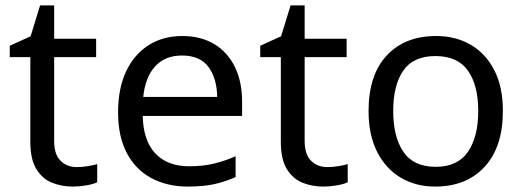

<svg xmlns="http://www.w3.org/2000/svg" viewBox="-20 -679 1931 709"><path d="M264 -62Q284 -62 305 -65.5Q326 -69 339 -73V-6Q325 1 299 5.5Q273 10 249 10Q207 10 171.5 -4.5Q136 -19 114 -55Q92 -91 92 -156V-468H16V-510L93 -545L128 -659H180V-536H335V-468H180V-158Q180 -109 203.5 -85.5Q227 -62 264 -62Z M653 -546Q722 -546 771.5 -516Q821 -486 847.5 -431.5Q874 -377 874 -304V-251H507Q509 -160 553.5 -112.5Q598 -65 678 -65Q729 -65 768.5 -74.5Q808 -84 850 -102V-25Q809 -7 769 1.5Q729 10 674 10Q598 10 539.5 -21Q481 -52 448.5 -113.5Q416 -175 416 -264Q416 -352 445.5 -415Q475 -478 528.5 -512Q582 -546 653 -546ZM652 -474Q589 -474 552.5 -433.5Q516 -393 509 -321H782Q781 -389 750 -431.5Q719 -474 652 -474Z M1189 -62Q1209 -62 1230 -65.5Q1251 -69 1264 -73V-6Q1250 1 1224 5.5Q1198 10 1174 10Q1132 10 1096.5 -4.5Q1061 -19 1039 -55Q1017 -91 1017 -156V-468H941V-510L1018 -545L1053 -659H1105V-536H1260V-468H1105V-158Q1105 -109 1128.5 -85.5Q1152 -62 1189 -62Z M1837 -269Q1837 -136 1769.5 -63Q1702 10 1587 10Q1516 10 1460.5 -22.5Q1405 -55 1373 -117.5Q1341 -180 1341 -269Q1341 -402 1408 -474Q1475 -546 1590 -546Q1663 -546 1718.5 -513.5Q1774 -481 1805.5 -419.5Q1837 -358 1837 -269ZM1432 -269Q1432 -174 1469.5 -118.5Q1507 -63 1589 -63Q1670 -63 1708 -118.5Q1746 -174 1746 -269Q1746 -364 1708 -418Q1670 -472 1588 -472Q1506 -472 1469 -418Q1432 -364 1432 -269Z"/></svg>

Font: Noto Sans Imperial Aramaic
Style: Regular
Weight: 400
Designer: Monotype Design Team
Foundry: Monotype Imaging Inc.
Version: Version 2.001; ttfautohint (v1.8.4.7-5d5b)